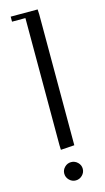

<svg xmlns="http://www.w3.org/2000/svg" viewBox="-137 -773 546 995"><g transform="rotate(-15 136.0 -275.5)"><path d="M32.2 -702.1V-729H176.8L178.2 -702.1V0L105 4.9L104 -20V-702.1ZM104.5 163.6Q89.8 148.9 89.8 128.9Q89.8 108.9 104.5 94.5Q119.1 80.1 139.2 80.1Q159.2 80.1 174.1 94.5Q189 108.9 189 128.9Q189 148.9 174.1 163.6Q159.2 178.2 139.2 178.2Q119.1 178.2 104.5 163.6Z"/></g></svg>

Font: Dehuti
Style: Book
Weight: 400
Version: Version 1.2